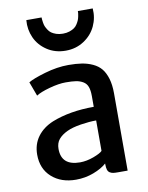

<svg xmlns="http://www.w3.org/2000/svg" viewBox="-91 -888 741 962"><g transform="rotate(-10 279.5 -407.5)"><path d="M217.8 7.8Q142.1 7.8 94.5 -34.7Q46.9 -77.1 46.9 -149.4Q46.9 -202.1 75.4 -240.7Q104 -279.3 154.8 -300.3Q245.6 -336.4 367.7 -336.4V-391.6Q367.7 -420.4 361.1 -438.2Q354.5 -456.1 338.6 -465.6Q322.8 -475.1 302.7 -478.3Q282.7 -481.4 250.5 -481.4Q214.8 -481.4 167 -468.3Q119.1 -455.1 98.1 -440.9L71.3 -513.2Q94.7 -527.8 158 -546.4Q221.2 -564.9 278.8 -564.9Q317.4 -564.9 346.7 -560.3Q376 -555.7 401.9 -543.7Q427.7 -531.7 444.1 -512Q460.4 -492.2 470 -460.4Q479.5 -428.7 479.5 -385.7V7.8H431.6Q415 7.8 406.5 6.6Q397.9 5.4 389.6 0.5Q381.3 -4.4 377.9 -14.9Q374.5 -25.4 374.5 -43V-46.9Q349.6 -24.4 307.1 -8.3Q264.6 7.8 217.8 7.8ZM252.4 -74.2Q285.6 -74.2 321.8 -87.6Q357.9 -101.1 367.7 -112.3V-267.1Q332.5 -267.1 288.8 -260.3Q245.1 -253.4 218.3 -240.7Q189 -227.1 173.1 -208Q157.2 -189 157.2 -159.2Q157.2 -74.2 252.4 -74.2ZM279.3 -637.7Q225.1 -637.7 184.6 -664.6Q144 -691.4 125.2 -733.2Q106.4 -774.9 110.4 -822.8H188Q188.5 -815.4 188.5 -812.7Q188.5 -810.1 190.4 -797.6Q192.4 -785.2 195.3 -777.8Q198.2 -770.5 205.3 -759Q212.4 -747.6 221.7 -741Q231 -734.4 245.8 -729.2Q260.7 -724.1 279.8 -724.1Q298.3 -724.1 313.5 -729.2Q328.6 -734.4 338.1 -741.2Q347.7 -748 354.5 -759Q361.3 -770 364.5 -778.1Q367.7 -786.1 369.9 -797.6Q372.1 -809.1 372.3 -812.7Q372.6 -816.4 372.6 -822.8H448.2Q452.1 -775.4 432.4 -733.2Q412.6 -690.9 371.8 -664.3Q331.1 -637.7 279.3 -637.7Z"/></g></svg>

Font: HaufeMerriweatherSans
Style: Regular
Weight: 400
Designer: Eben Sorkin ( eben@eyebytes.com )
Foundry: Eben Sorkin
Version: Version 1.56